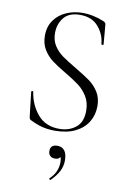

<svg xmlns="http://www.w3.org/2000/svg" viewBox="-99 -694 682 1029"><g transform="rotate(10 242.5 -180.0)"><path d="M280 -338Q332 -307 360.5 -286.5Q389 -266 409.5 -234Q430 -202 430 -157Q430 -110 407 -71.5Q384 -33 338.5 -10.5Q293 12 227 12Q192 12 160.5 4.5Q129 -3 91 -22Q86 -25 84.5 -29Q83 -33 82 -41L67 -171V-172Q67 -176 72 -176.5Q77 -177 78 -173Q88 -104 131 -53Q174 -2 249 -2Q302 -2 338.5 -31Q375 -60 375 -122Q375 -167 355 -199.5Q335 -232 306.5 -253.5Q278 -275 229 -304Q181 -332 153.5 -353Q126 -374 106.5 -405.5Q87 -437 87 -481Q87 -531 112.5 -566Q138 -601 179 -618.5Q220 -636 267 -636Q322 -636 381 -612Q396 -606 396 -595L405 -489Q405 -485 399.5 -485Q394 -485 393 -489Q389 -541 354 -582Q319 -623 254 -623Q194 -623 166 -588Q138 -553 138 -504Q138 -464 157 -435Q176 -406 203.5 -386.5Q231 -367 280 -338ZM309 160Q309 192 294.5 219.5Q280 247 252 275Q251 276 249 276Q246 276 244 272.5Q242 269 244 268Q287 228 287 173Q287 155 282 145Q276 159 254 159Q237 159 227.5 149.5Q218 140 218 124Q218 89 256 89Q282 89 295.5 107Q309 125 309 160Z"/></g></svg>

Font: Cormorant Garamond Light
Style: Regular
Weight: 300
Designer: Christian Thalmann (Catharsis Fonts)
Version: Version 3.000